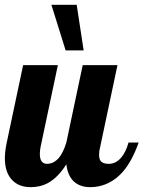

<svg xmlns="http://www.w3.org/2000/svg" viewBox="-28 -770 595 796"><path d="M185.1 -750H290L318.8 -561H244.1ZM23.4 -22.5Q-7.8 -53.7 -7.8 -113.8Q-7.8 -142.1 0 -179.2L67.9 -500H211.9L140.1 -160.2Q137.2 -145 137.2 -131.8Q137.2 -90.8 167 -90.8Q194.3 -90.8 216.3 -115.7Q233.9 -136.7 247.1 -179.2L314.9 -500H459L387.2 -160.2Q382.8 -145.5 382.8 -127.9Q382.8 -107.4 392.6 -99.1Q402.3 -90.8 423.8 -90.8Q451.7 -90.8 473.6 -115.7Q493.2 -137.7 504.9 -179.2H546.9Q520 -103 481.9 -58.6Q449.7 -22 409.2 -5.9Q379.4 5.9 346.2 5.9Q303.2 5.9 277.8 -18.1Q252.4 -42 247.1 -88.9Q212.9 -34.2 169.9 -10.7Q139.2 5.9 99.1 5.9Q51.3 5.9 23.4 -22.5Z"/></svg>

Font: Pattaya
Style: Regular
Weight: 400
Designer: Pablo Impallari / Thai characters Designed by Thanarat Vachiruckul and Suppakit Chalermlarp
Foundry: Pablo Impallari
Version: Version 2.001